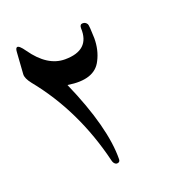

<svg xmlns="http://www.w3.org/2000/svg" viewBox="-116 -648 818 847"><g transform="rotate(-20 292.5 -224.0)"><path d="M45 -521Q46 -539 53 -541Q63 -545 86 -512Q152 -418 234 -418Q352 -418 347 -523Q347 -541 361 -541Q374 -541 381 -530Q384 -525 385 -507.5Q386 -490 387 -462Q387 -406 364 -362Q328 -288 205 -308Q257 -190 282.5 -93.5Q308 3 307 77Q307 88 299 91Q290 94 284 89Q277 84 274 73Q212 -184 59 -372Q37 -400 38 -419Z"/></g></svg>

Font: Amiri
Style: Italic
Weight: 400
Italic angle: 10°
Designer: Khaled Hosny
Version: Version 0.113